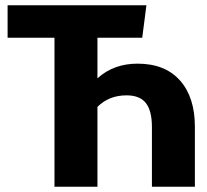

<svg xmlns="http://www.w3.org/2000/svg" viewBox="-20 -713 790 733"><path d="M724 -229V0H560V-228Q560 -290 537 -319.5Q514 -349 463 -349Q396 -349 352 -305V0H188V-569H9V-693H539L523 -569H352V-414Q414 -470 505 -470Q610 -470 667 -406Q724 -342 724 -229Z"/></svg>

Font: FiraGOUPP
Style: Bold
Weight: 700
Designer: bBox Type
Foundry: bBox Type GmbH
Version: Version 1.001